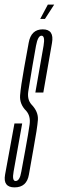

<svg xmlns="http://www.w3.org/2000/svg" viewBox="-51 -806 254 831"><path d="M123 -724H143.5L183.5 -786H156ZM12 5Q65 5 74.2 -50.8Q83.5 -106.5 93.5 -160Q110.5 -252 113 -287.2Q115.5 -322.5 85 -354Q66 -375.5 71.5 -411.2Q77 -447 89 -518Q96.5 -564 104.8 -607.8Q113 -651.5 128.5 -651.5Q145 -651.5 137.5 -607.8Q130 -564 102 -405.5H136.5Q163.5 -560.5 174 -619.8Q184.5 -679 134 -679Q83.5 -679 73.2 -621Q63 -563 53.5 -512.5Q39 -432 36 -393.5Q33 -355 63 -325.5Q82 -303 77.2 -267.8Q72.5 -232.5 58 -154Q48 -103 41.2 -62.8Q34.5 -22.5 16.5 -22.5Q0.5 -22.5 7.8 -63Q15 -103.5 45 -271.5H11.5Q-19 -105.5 -29 -50.2Q-39 5 12 5Z"/></svg>

Font: Anybody UltraCondensed ExtraLight
Style: Italic
Weight: 250
Width: 1
Italic angle: -10°
Version: Version 1.113;gftools[0.9.25]